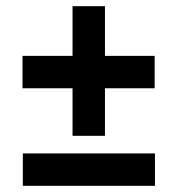

<svg xmlns="http://www.w3.org/2000/svg" viewBox="-20 -659 575 622"><path d="M53 -478H215V-639H320V-478H481V-373H320V-219H215V-373H53ZM54 -162H482V-57H54Z"/></svg>

Font: Encode Sans Narrow
Style: Bold
Weight: 700
Designer: Pablo Impallari, Andres Torresi
Foundry: Pablo Impallari, Andres Torresi
Version: Version 1.000; ttfautohint (v1.00) -l 8 -r 50 -G 200 -x 14 -